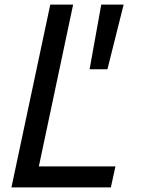

<svg xmlns="http://www.w3.org/2000/svg" viewBox="-20 -820 640 840"><path d="M30 0 200 -800H300L150 -92H485L465 0ZM372 -517 423 -800H521L450 -517Z"/></svg>

Font: Victor Mono Thin
Style: Italic
Weight: 100
Italic angle: -12°
Monospace: yes
Designer: Rune Bjørnerås
Version: Version 1.561;gftools[0.9.30]